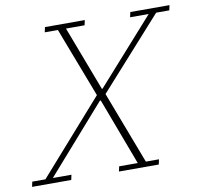

<svg xmlns="http://www.w3.org/2000/svg" viewBox="-126 -781 907 864"><g transform="rotate(-10 327.5 -349.0)"><path d="M-43 -23H17L311 -356L189 -675H129L134 -698H316L311 -675H226L338 -380H341L604 -675H519L524 -698H703L698 -675H638L350 -354L476 -23H536L531 0H349L354 -23H439L324 -329H320L51 -23H136L131 0H-48Z"/></g></svg>

Font: IBM Plex Serif ExtLt
Style: Italic
Weight: 200
Italic angle: -14°
Designer: Mike Abbink, Paul van der Laan, Pieter van Rosmalen
Foundry: Bold Monday
Version: Version 3.001